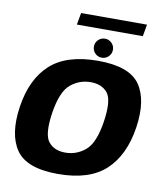

<svg xmlns="http://www.w3.org/2000/svg" viewBox="-90 -899 848 979"><g transform="rotate(10 334.0 -409.5)"><path d="M276 4.4Q438.2 4.4 522.3 -73.7Q606.4 -151.9 628.6 -298.7Q650 -443.3 595.5 -521.4Q540.9 -599.5 378.7 -599.5Q215.9 -599.5 131.6 -522.6Q47.3 -445.7 25.5 -298.7Q4.1 -154.2 58.7 -74.9Q113.2 4.4 276 4.4ZM293.9 -109.4Q235.8 -109.4 206.1 -147Q176.5 -184.7 193.6 -298Q211.2 -410.4 256.6 -448Q302.1 -485.7 360.2 -485.7Q418.7 -485.7 448.3 -448.4Q477.8 -411 460.5 -298Q443 -185.3 397.5 -147.4Q352.1 -109.4 293.9 -109.4ZM393.1 -618.3Q413.9 -618.3 428.3 -632.8Q442.7 -647.4 442.7 -667.7Q442.7 -688 428.2 -702.4Q413.7 -716.8 393.6 -716.8Q373.1 -716.8 358.7 -702.4Q344.2 -688 344.2 -667.7Q344.2 -647.2 358.5 -632.8Q372.8 -618.3 393.1 -618.3ZM239.2 -762.7H580.6L591.6 -824.3H250.3Z"/></g></svg>

Font: Anybody Thin
Style: Italic
Weight: 100
Italic angle: -10°
Designer: Tyler Finck
Foundry: Etcetera Type Company
Version: Version 1.114;gftools[0.9.25]